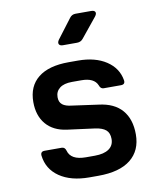

<svg xmlns="http://www.w3.org/2000/svg" viewBox="-88 -854 775 932"><g transform="rotate(-10 300.0 -388.0)"><path d="M277 9Q186 9 130 -29.5Q74 -68 66 -135Q64 -156 85 -156H169Q185 -156 190 -138Q203 -90 277 -90H321Q366 -90 390.5 -107Q415 -124 415 -156Q415 -186 398 -200.5Q381 -215 346 -220L209 -238Q143 -247 107.5 -289Q72 -331 72 -398Q72 -476 124 -517.5Q176 -559 274 -559H320Q405 -559 459.5 -523Q514 -487 524 -426Q527 -405 505 -405H420Q405 -405 399 -423Q383 -462 320 -462H274Q234 -462 213 -445.5Q192 -429 192 -401Q192 -376 207.5 -364Q223 -352 253 -349L382 -331Q458 -322 496.5 -277.5Q535 -233 535 -158Q535 -78 480.5 -34.5Q426 9 321 9ZM262 -645Q247 -645 242.5 -653.5Q238 -662 247 -675L319 -770Q330 -785 348 -785H425Q441 -785 445 -776.5Q449 -768 439 -755L361 -659Q350 -645 331 -645Z"/></g></svg>

Font: Pitagon Sans Mono
Style: Bold
Weight: 700
Monospace: yes
Designer: Travis Tran
Foundry: Pitagon
Version: Version 1.001; ttfautohint (v1.8.4.7-5d5b);gftools[0.9.26]